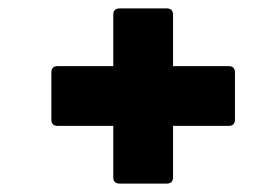

<svg xmlns="http://www.w3.org/2000/svg" viewBox="-20 -528 640 456"><path d="M264 -92Q249 -92 249 -107V-229H117Q102 -229 102 -244V-356Q102 -371 117 -371H249V-493Q249 -508 264 -508H376Q391 -508 391 -493V-371H523Q538 -371 538 -356V-244Q538 -229 523 -229H391V-107Q391 -92 376 -92Z"/></svg>

Font: Sofia Sans ExtraBlack
Style: Italic
Weight: 1000
Italic angle: -9°
Designer: Botio Nikoltchev, Ani Petrova
Foundry: lettersoup
Version: Version 4.100; ttfautohint (v1.8.4.7-5d5b)